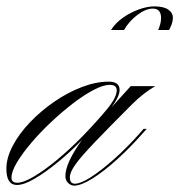

<svg xmlns="http://www.w3.org/2000/svg" viewBox="-76 -573 562 602"><path d="M-23 7Q-56 7 -56 -44Q-56 -78 -36 -116Q-16 -154 18 -189.5Q52 -225 94 -254Q136 -283 180.5 -300Q225 -317 265 -317Q299 -317 299 -291Q299 -271 274 -237L334 -303H411Q373 -281 338 -246Q264 -172 221.5 -127.5Q179 -83 161 -58Q143 -33 143 -17Q143 3 159 3Q177 3 209 -17.5Q241 -38 281.5 -74Q322 -110 363 -156L374 -169H384L375 -159Q334 -112 291.5 -73.5Q249 -35 213.5 -13Q178 9 157 9Q146 9 137.5 0.5Q129 -8 129 -21Q129 -62 181 -134Q145 -97 106 -65Q67 -33 33 -13Q-1 7 -23 7ZM-22 0Q-3 0 29.5 -19Q62 -38 102.5 -71.5Q143 -105 185 -148Q232 -197 261 -232.5Q290 -268 290 -290Q290 -307 268 -307Q248 -307 217.5 -291Q187 -275 152.5 -248.5Q118 -222 84 -190Q50 -158 22 -125Q-6 -92 -23 -63.5Q-40 -35 -40 -16Q-40 0 -22 0ZM313 -479H272Q286 -501 309.5 -517.5Q333 -534 359.5 -543.5Q386 -553 408 -553Q437 -553 451.5 -543Q466 -533 466 -517Q466 -507 462.5 -497.5Q459 -488 454 -479H420Q424 -488 426.5 -497.5Q429 -507 429 -517Q429 -546 403 -546Q381 -546 354.5 -526Q328 -506 313 -479Z"/></svg>

Font: Ballet 16pt
Style: Regular
Weight: 400
Designer: Maximiliano R. Sproviero
Foundry: Omnibus-Type
Version: Version 1.100; ttfautohint (v1.8.3)